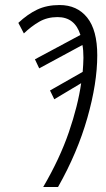

<svg xmlns="http://www.w3.org/2000/svg" viewBox="-20 -744 422 764"><path d="M211 0Q288 -136 327.5 -274.5Q367 -413 367 -524Q367 -624 327 -674Q287 -724 217 -724Q166 -724 127.5 -705.5Q89 -687 53 -653L75 -611Q104 -639 136 -657.5Q168 -676 209 -676Q278 -676 300 -605L119 -508L136 -472L308 -565Q312 -545 312 -514Q312 -500 311 -486.5Q310 -473 309 -458L179 -384L196 -349L303 -413Q290 -323 254 -218Q218 -113 152 0Z"/></svg>

Font: Noto Sans Display Condensed Light
Style: Italic
Weight: 300
Width: 3
Designer: Monotype Design team
Foundry: Monotype Imaging Inc.
Version: 1.000